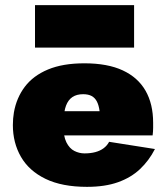

<svg xmlns="http://www.w3.org/2000/svg" viewBox="-20 -716 649 746"><path d="M136 -190H573Q575 -206 575 -219.5Q575 -233 575 -239Q575 -312 545.5 -363.5Q516 -415 457 -442.5Q398 -470 308 -470Q224 -470 166.5 -446Q109 -422 76.5 -379Q44 -336 34 -279Q32 -267 31 -255Q30 -243 30 -230Q30 -161 61.5 -106.5Q93 -52 157 -21Q221 10 318 10Q388 10 438.5 -8Q489 -26 524 -59Q559 -92 582 -137L404 -165Q396 -150 382.5 -140Q369 -130 350.5 -125Q332 -120 308 -120Q288 -120 269 -129.5Q250 -139 238 -163Q226 -187 226 -230L228 -250Q228 -283 236.5 -305.5Q245 -328 261.5 -339Q278 -350 303 -350Q323 -350 336 -343Q349 -336 356.5 -321.5Q364 -307 367 -284H136ZM116 -531H501V-696H116Z"/></svg>

Font: Jost Black
Style: Regular
Weight: 900
Version: Version 3.710